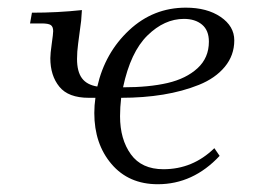

<svg xmlns="http://www.w3.org/2000/svg" viewBox="-20 -472 683 499"><path d="M58.1 -411.1 63 -439Q129.9 -439 192.9 -445.8L190.9 -418L183.1 -358.9Q180.2 -337.4 180.2 -318.8Q180.2 -286.1 192.9 -268.8Q205.6 -251.5 232.9 -247.1Q252.9 -335 315.7 -393.6Q378.4 -452.1 462.9 -452.1Q518.1 -452.1 553.5 -428Q588.9 -403.8 588.9 -367.2Q588.9 -328.1 564.2 -298.3Q539.6 -268.6 497.1 -251.5Q454.6 -234.4 403.8 -226.1Q353 -217.8 294.9 -217.8Q292 -193.4 292 -169.9Q292 -109.9 320.1 -71Q348.1 -32.2 404.8 -32.2Q481 -32.2 537.1 -86.9L550.8 -66.9Q481.9 6.8 390.1 6.8Q314.5 6.8 269.8 -45.7Q225.1 -98.1 225.1 -178.2Q225.1 -198.2 228 -217.8H210.9Q157.7 -217.8 134.3 -246.6Q110.8 -275.4 110.8 -320.8Q110.8 -332.5 114.5 -358.4Q118.2 -384.3 118.2 -391.1Q118.2 -402.8 111.8 -407Q105.5 -411.1 87.9 -411.1ZM299.8 -245.1Q367.2 -245.1 415.5 -256.3Q463.9 -267.6 493.4 -294.7Q522.9 -321.8 522.9 -363.8Q522.9 -393.1 505.1 -408Q487.3 -422.9 458 -422.9Q407.2 -422.9 363.3 -379.9Q319.3 -336.9 299.8 -245.1Z"/></svg>

Font: Dihjauti S
Style: Italic
Weight: 400
Italic angle: -9°
Designer: T. Christopher White
Version: Version 3.0.0